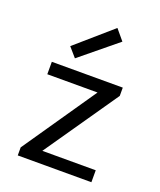

<svg xmlns="http://www.w3.org/2000/svg" viewBox="-115 -667 616 740"><g transform="rotate(20 192.5 -296.5)"><path d="M46 0ZM337 -350 129 -49H348V0H46V-33L252 -333H46V-384H337ZM275 -550 125 -427 92 -465 239 -593Z"/></g></svg>

Font: Cambay Devanagari
Style: Regular
Weight: 400
Designer: Pooja Saxena
Foundry: Pooja Saxena
Version: Version 1.180;PS 001.180;hotconv 1.0.70;makeotf.lib2.5.58329